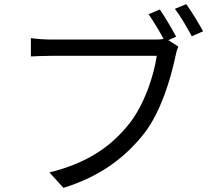

<svg xmlns="http://www.w3.org/2000/svg" viewBox="-20 -877 1040 932"><path d="M884 -857 829 -834C856 -799 889 -742 911 -701L966 -725C945 -763 909 -823 884 -857ZM846 -651 797 -682 835 -699C815 -737 779 -797 756 -831L701 -808C724 -776 753 -727 774 -688C758 -685 744 -685 731 -685C686 -685 287 -685 230 -685C197 -685 157 -688 130 -692V-603C155 -604 190 -606 229 -606C287 -606 683 -606 741 -606C727 -510 681 -371 610 -280C526 -173 414 -88 220 -40L288 35C471 -22 590 -115 682 -232C761 -335 809 -496 831 -601C835 -621 839 -637 846 -651Z"/></svg>

Font: Noto Sans CJK JP
Style: Regular
Weight: 400
Designer: Ryoko NISHIZUKA 西塚涼子 (kana, bopomofo & ideographs); Paul D. Hunt (Latin, Greek & Cyrillic); Sandoll Communications 산돌커뮤니
Foundry: Adobe
Version: Version 2.004;hotconv 1.0.118;makeotfexe 2.5.65603